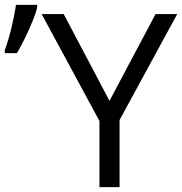

<svg xmlns="http://www.w3.org/2000/svg" viewBox="-21 -772 751 792"><path d="M430.7 -356 620.6 -713.9H710L472.2 -276.9V0H389.2V-272.9L150.9 -713.9H241.7ZM-1 -552.7V-565.9Q5.9 -584.5 12.9 -607.9Q20 -631.3 26.1 -656.7Q32.2 -682.1 37.1 -706.8Q42 -731.4 44.9 -752H132.3V-741.2Q127 -718.3 113.3 -684.6Q99.6 -650.9 82.5 -615.7Q65.4 -580.6 48.8 -552.7Z"/></svg>

Font: Wonky
Style: Regular
Weight: 400
Designer: Monotype Design Team
Foundry: Monotype Imaging Inc.
Version: Version 3.000